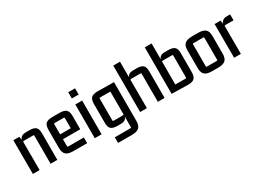

<svg xmlns="http://www.w3.org/2000/svg" viewBox="-31 -1446 3269 2415"><g transform="rotate(-30 1604.0 -238.5)"><path d="M239 -498H295Q357 -498 384 -473.5Q411 -449 411 -389V0H313V-407Q313 -418 302 -418H164Q153 -418 153 -407L154 0H56L55 -490H142L150 -440Q165 -498 239 -498Z M841 6H641Q568 6 535.5 -22.5Q503 -51 503 -117V-380Q503 -447 530.5 -472.5Q558 -498 628 -498H726Q796 -498 824.5 -472.5Q853 -447 853 -380V-189H602V-88Q602 -77 613 -77H841ZM613 -418Q602 -418 602 -407V-260H756V-407Q756 -418 745 -418Z M1054 -577H955V-668H1054ZM1054 0H955V-490H1054Z M1408 116Q1418 116 1418 105V-48Q1403 8 1332 8H1277Q1215 8 1188 -17Q1161 -42 1161 -102V-378Q1161 -443 1189.5 -468.5Q1218 -494 1288 -493L1517 -490V75Q1517 141 1484.5 169.5Q1452 198 1379 198H1179V116ZM1418 -83V-410L1269 -411Q1258 -411 1258 -400V-83Q1258 -72 1269 -72H1408Q1418 -72 1418 -83Z M1797 -498H1853Q1915 -498 1942 -473.5Q1969 -449 1969 -389V0H1871V-407Q1871 -418 1860 -418H1722Q1711 -418 1711 -407L1712 0H1614L1613 -675H1711V-449Q1731 -498 1797 -498Z M2300 5 2071 0V-675H2170V-442Q2185 -498 2256 -498H2311Q2373 -498 2400 -473.5Q2427 -449 2427 -389V-110Q2427 -46 2398 -19.5Q2369 7 2300 5ZM2170 -407V-79L2319 -78Q2330 -78 2330 -88V-407Q2330 -418 2319 -418H2180Q2170 -418 2170 -407Z M2517 -115V-375Q2517 -441 2549.5 -469.5Q2582 -498 2655 -498H2742Q2815 -498 2847.5 -469.5Q2880 -441 2880 -375V-115Q2880 -49 2847.5 -20.5Q2815 8 2742 8H2655Q2582 8 2549.5 -20.5Q2517 -49 2517 -115ZM2770 -415H2627Q2616 -415 2616 -404V-86Q2616 -75 2627 -75H2770Q2781 -75 2781 -86V-404Q2781 -415 2770 -415Z M3162 -498H3208V-412H3087Q3076 -412 3076 -402L3077 0H2979L2978 -490H3065L3073 -440Q3090 -498 3162 -498Z"/></g></svg>

Font: Gemunu Libre SemiBold
Style: Regular
Weight: 600
Designer: Puspanada Ekanayake, Sola Matas, Pathum Egodawatta, Kosala Senevirathne
Foundry: mooniak
Version: Version 1.100